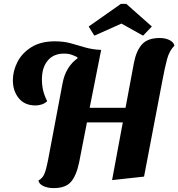

<svg xmlns="http://www.w3.org/2000/svg" viewBox="-20 -916 915 985"><path d="M255 49Q226 49 203.5 39Q181 29 177 10Q198 -1 207.5 -23.5Q217 -46 226 -92L300 -484Q308 -530 328 -563Q348 -596 378 -617L376 -623Q364 -629 348 -635Q332 -641 308 -641Q255 -641 225 -605.5Q195 -570 195 -508Q195 -480 201 -453.5Q207 -427 222 -397Q210 -385 193.5 -380Q177 -375 163 -375Q106 -375 76 -412.5Q46 -450 46 -504Q46 -552 69.5 -598Q93 -644 141 -674Q189 -704 261 -704Q308 -704 344.5 -693.5Q381 -683 417.5 -672.5Q454 -662 498 -660H499L440 -363H624L667 -593Q679 -656 708.5 -688.5Q738 -721 799 -721Q827 -721 848.5 -711Q870 -701 875 -682Q849 -656 837.5 -614Q826 -572 812 -497L719 -10L555 8L610 -288H426L386 -83Q372 -16 344.5 16.5Q317 49 255 49ZM464 -733 435 -780 600 -896H628L759 -780L714 -733L603 -795Z"/></svg>

Font: Sansita Swashed SemiBold
Style: Regular
Weight: 600
Designer: Pablo Cosgaya
Foundry: Omnibus-Type
Version: Version 1.003; ttfautohint (v1.8.3)